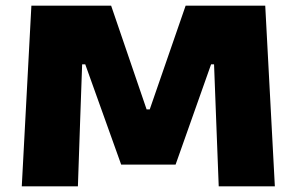

<svg xmlns="http://www.w3.org/2000/svg" viewBox="-20 -659 1049 679"><path d="M57 0 91 -639H373L498.5 -272H509.5L636.5 -639H918L952 0H753.5L744.5 -234L737 -431.5H726.5L601 -77H408.5L281.5 -431.5H270.5L263.5 -234L255.5 0Z"/></svg>

Font: Anek Latin Expanded ExtraBold
Style: Regular
Weight: 800
Width: 7
Designer: Yesha Goshar
Foundry: Ek Type
Version: Version 1.003